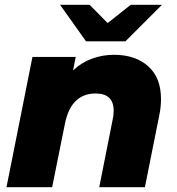

<svg xmlns="http://www.w3.org/2000/svg" viewBox="-20 -779 736 799"><path d="M650 -367Q650 -334 643 -300L583 0H393L449 -282Q453 -299 453 -318Q453 -390 378 -390Q328 -390 296 -359.5Q264 -329 251 -268L197 0H7L115 -542H295L284 -486Q319 -519 363 -535Q407 -551 454 -551Q543 -551 596.5 -503.5Q650 -456 650 -367ZM654 -759 502 -607H338L230 -759H353L428 -683L524 -759Z"/></svg>

Font: Montserrat Alternates ExtraBold
Style: Italic
Weight: 800
Italic angle: -11.3°
Designer: Julieta Ulanovsky
Foundry: Julieta Ulanovsky
Version: Version 7.200